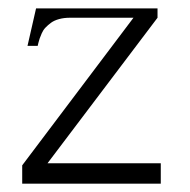

<svg xmlns="http://www.w3.org/2000/svg" viewBox="-20 -440 456 460"><path d="M66.4 -419.9H357.4V-397.5L93.8 -48.8H365.2V0H33.2V-43.9L299.8 -397.5H147.5Q133.3 -397.5 121.6 -394.3Q109.9 -391.1 102.3 -385.5Q94.7 -379.9 89.1 -374Q83.5 -368.2 80.1 -360.4Q76.7 -352.5 75 -347.7Q73.2 -342.8 71.8 -336.7Q70.3 -330.6 70.3 -330.1H45.9Z"/></svg>

Font: Buda Light
Style: Regular
Weight: 300
Version: Version 1.003